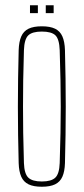

<svg xmlns="http://www.w3.org/2000/svg" viewBox="-20 -705 318 730"><path d="M139 5Q107.5 5 88.5 -4.2Q69.5 -13.5 60.8 -33.2Q52 -53 51 -85Q49.5 -138.5 48.8 -192.2Q48 -246 48 -299.5Q48 -353 48.8 -406.8Q49.5 -460.5 51 -514Q52 -546.5 60.8 -566.5Q69.5 -586.5 88.5 -595.8Q107.5 -605 139 -605Q170.5 -605 189.5 -595.8Q208.5 -586.5 217.2 -566.5Q226 -546.5 227 -514Q228.5 -460.5 229.2 -406.8Q230 -353 230 -299.5Q230 -246 229.2 -192.2Q228.5 -138.5 227 -85Q226 -53 217.2 -33.2Q208.5 -13.5 189.5 -4.2Q170.5 5 139 5ZM139 -15Q175 -15 190.2 -29.5Q205.5 -44 207 -85Q209 -148.5 210 -200Q211 -251.5 211 -299.5Q211 -347.5 210 -399Q209 -450.5 207 -514Q205.5 -556 190.8 -570.5Q176 -585 139 -585Q102.5 -585 87.5 -570.5Q72.5 -556 71 -514Q69 -450.5 68.2 -399Q67.5 -347.5 67.5 -299.5Q67.5 -251.5 68.2 -200Q69 -148.5 71 -85Q72.5 -44 87.8 -29.5Q103 -15 139 -15ZM154 -655V-685H184V-655ZM94 -655V-685H124V-655Z"/></svg>

Font: Big Shoulders Display Thin Thin
Style: Regular
Weight: 250
Version: Version 2.002